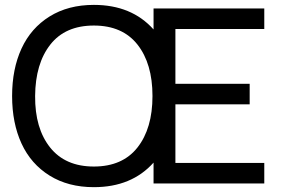

<svg xmlns="http://www.w3.org/2000/svg" viewBox="-20 -755 1157 790"><path d="M366.2 15.1Q260.7 15.1 184.1 -32.5Q107.4 -80.1 68.6 -164.3Q29.8 -248.5 29.8 -359.9Q29.8 -471.2 68.6 -555.4Q107.4 -639.6 184.1 -687.3Q260.7 -734.9 366.2 -734.9Q521.5 -734.9 611.8 -633.8V-720.2H1067.4V-635.7H701.7V-410.2H1007.3V-325.7H701.7V-84.5H1067.4V0H611.8V-85.9Q521.5 15.1 366.2 15.1ZM124.5 -359.9Q123.5 -227.1 186 -148.4Q248.5 -69.8 366.2 -69.8Q483.9 -69.8 545.7 -148.2Q607.4 -226.6 607.4 -359.9Q607.4 -493.2 545.7 -571.5Q483.9 -649.9 366.2 -649.9Q248.5 -649.9 187 -571.5Q125.5 -493.2 124.5 -359.9Z"/></svg>

Font: Vela Sans Med
Style: Regular
Weight: 500
Designer: Principal design: Mikhail Sharanda - project Manrope.
Design modification: Ravid Balaliev
Foundry: Mikhail Sharanda
Version: Version 1.001